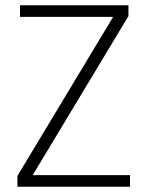

<svg xmlns="http://www.w3.org/2000/svg" viewBox="-20 -708 556 728"><path d="M46 0V-41L409 -644H56V-688H467V-647L104 -44H473V0Z"/></svg>

Font: Saira Semi Condensed ExtraLight
Style: Regular
Weight: 200
Width: 4
Designer: Hector Gatti with collaboration of the Omnibus-Type team
Foundry: Omnibus-Type
Version: Version 1.001; ttfautohint (v1.8)